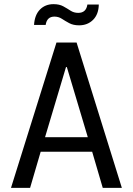

<svg xmlns="http://www.w3.org/2000/svg" viewBox="-20 -905 640 925"><path d="M33 0 252 -700H349L567 0H475L424 -174H176L125 0ZM298 -582 197 -244H403L302 -582ZM361 -783Q333 -783 313.5 -793.5Q294 -804 278 -814.5Q262 -825 242 -825Q206 -825 200 -785H144Q147 -833 172.5 -859Q198 -885 238 -885Q266 -885 285 -874.5Q304 -864 320 -853.5Q336 -843 357 -843Q395 -843 401 -883H456Q455 -836 428.5 -809.5Q402 -783 361 -783Z"/></svg>

Font: DM Mono
Style: Regular
Weight: 400
Designer: Colophon Foundry
Foundry: Colophon Foundry
Version: Version 1.000; ttfautohint (v1.8.2.53-6de2)